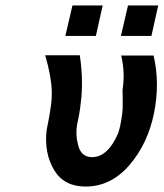

<svg xmlns="http://www.w3.org/2000/svg" viewBox="-20 -675 601 705"><path d="M220 -543 246 -655H357L332 -543ZM424 -543 450 -655H561L536 -543ZM146 -472H273Q281 -418 281 -374Q281 -330 277 -302Q273 -260 263 -218Q257 -180 266 -146Q276 -98 318 -98Q376 -98 414 -186Q422 -211 426 -238Q430 -265 430.5 -279Q431 -293 430.5 -318.5Q430 -344 430 -345Q440 -409 425 -471H544Q568 -368 545 -257Q522 -146 454.5 -68Q387 10 294 10Q215 10 178.5 -51Q142 -112 151 -196Q152 -202 157.5 -229.5Q163 -257 167 -287Q171 -317 170 -343Q168 -396 146 -472Z"/></svg>

Font: Coval
Style: Medium Italic
Weight: 500
Foundry: Context Ltd
Version: Version 001.000